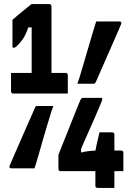

<svg xmlns="http://www.w3.org/2000/svg" viewBox="-20 -815 640 940"><path d="M359 -405Q362 -412 369 -435Q376 -458 385.5 -490.5Q395 -523 405.5 -558.5Q416 -594 425.5 -626.5Q435 -659 442 -681.5Q449 -704 451 -710Q455 -710 471.5 -710Q488 -710 508.5 -710Q529 -710 545 -710Q561 -710 565 -710Q571 -710 573 -706.5Q575 -703 573 -697Q570 -690 561 -668.5Q552 -647 538.5 -617Q525 -587 511 -554.5Q497 -522 483.5 -492Q470 -462 461 -440.5Q452 -419 448 -412Q446 -408 444 -406.5Q442 -405 438 -405Q433 -405 416 -405Q399 -405 382 -405Q365 -405 359 -405ZM241 -296Q238 -289 230.5 -265.5Q223 -242 213.5 -210Q204 -178 193.5 -142.5Q183 -107 174 -74.5Q165 -42 158 -19.5Q151 3 149 9Q145 9 129.5 9Q114 9 94.5 9Q75 9 58.5 9Q42 9 35 9Q29 9 27 5.5Q25 2 27 -4Q30 -10 39 -31.5Q48 -53 61.5 -83Q75 -113 89 -146Q103 -179 116.5 -209Q130 -239 139.5 -260.5Q149 -282 152 -289Q154 -294 156 -295Q158 -296 162 -296Q169 -296 184.5 -296Q200 -296 217 -296Q234 -296 241 -296ZM34 -458H301Q306 -458 309 -455Q312 -452 312 -447Q312 -443 312 -430.5Q312 -418 312 -402.5Q312 -387 312 -374Q312 -361 312 -357H45Q40 -357 37 -360Q34 -363 34 -368Q34 -376 34 -385Q34 -394 34 -405.5Q34 -417 34 -430.5Q34 -444 34 -458ZM232 -396H129L135 -413Q135 -419 135 -424Q135 -429 135 -433.5Q135 -438 135 -442Q135 -444 135 -465.5Q135 -487 135 -519Q135 -551 135 -587Q135 -623 135 -656Q135 -689 135 -711L155 -681H102L127 -707Q119 -680 111 -660.5Q103 -641 94 -627Q85 -613 71 -598Q60 -587 55.5 -584Q51 -581 47 -581Q44 -581 42.5 -582.5Q41 -584 41 -588V-718Q51 -727 62.5 -736.5Q74 -746 86 -756Q100 -767 112 -777Q124 -787 134 -795Q139 -795 151.5 -795Q164 -795 179 -795Q194 -795 205.5 -795Q217 -795 221 -795Q226 -795 229 -792Q232 -789 232 -784Q232 -782 232 -753.5Q232 -725 232 -681.5Q232 -638 232 -590Q232 -542 232 -498.5Q232 -455 232 -427Q232 -399 232 -396ZM540 105Q536 105 524.5 105Q513 105 499 105Q485 105 473.5 105Q462 105 458 105Q453 105 450 102.5Q447 100 447 94V-75Q447 -77 449.5 -89.5Q452 -102 455.5 -118Q459 -134 462.5 -147.5Q466 -161 467 -167H529Q535 -167 537.5 -164Q540 -161 540 -156V54Q540 61 540 79Q540 97 540 105ZM584 23H277Q272 23 269 20Q266 17 266 12V-56Q266 -57 273.5 -76Q281 -95 293 -125Q305 -155 318.5 -188.5Q332 -222 344 -253Q356 -284 365 -305Q374 -326 375 -328Q378 -333 381.5 -334.5Q385 -336 389 -336Q393 -336 406 -336Q419 -336 434.5 -336Q450 -336 463 -336Q476 -336 480 -336V-324Q479 -321 470.5 -301Q462 -281 449.5 -251.5Q437 -222 422.5 -190Q408 -158 395 -128Q382 -98 373 -77Q364 -56 362 -51L377 -106V-48L361 -63Q378 -69 393.5 -72Q409 -75 427 -76.5Q445 -78 468 -78H573Q578 -78 581 -75Q584 -72 584 -67Q584 -63 584 -50.5Q584 -38 584 -22.5Q584 -7 584 6Q584 19 584 23Z"/></svg>

Font: Recursive Monospace
Style: Bold
Weight: 700
Version: Version 1.047